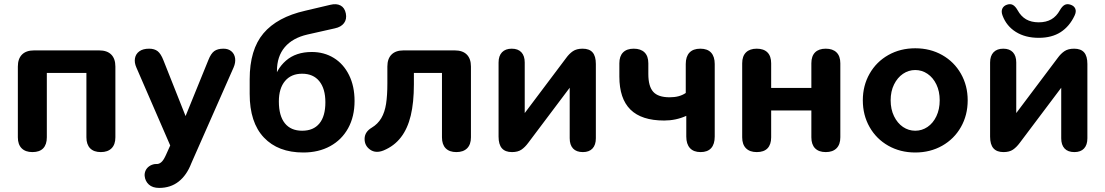

<svg xmlns="http://www.w3.org/2000/svg" viewBox="-20 -737 5417 941"><path d="M67.5 -64V-410.8Q67.5 -449.3 88 -469.7Q108.4 -490 146.7 -490H466.3Q504.8 -490 525.1 -469.7Q545.5 -449.3 545.5 -410.8V-64Q545.5 -28.9 526.8 -10.2Q508.2 8.4 474.1 8.4Q440 8.4 421.7 -10.2Q403.5 -28.9 403.5 -64V-379.7H209.5V-64Q209.5 -28.9 191.8 -10.2Q174 8.4 138.9 8.4Q104.8 8.4 86.2 -10.2Q67.5 -28.9 67.5 -64Z M739.2 67Q743.6 66.8 749.4 66.8Q759.7 66.8 769.9 58.4Q780.1 50 789.5 30.4L793.7 21.6L827.1 -52.6V5.6L648.6 -405.6Q637.6 -430.3 641.5 -451.5Q645.4 -472.8 663 -485.6Q680.7 -498.4 711 -498.4Q737 -498.4 752.8 -486Q768.5 -473.6 781 -441.5L904.9 -129.3H873.7L1001.2 -442.7Q1013.7 -474.6 1030.1 -486.5Q1046.5 -498.4 1075.6 -498.4Q1099.1 -498.4 1114.2 -485.5Q1129.3 -472.6 1132.3 -451.3Q1135.2 -430.1 1124.9 -406.4L922.9 51.3L917.4 63.9Q895.1 121.8 855.5 152.9Q816 184 759.8 184Q727.7 184 709.5 167.4Q691.4 150.8 688.9 125.2Q687.9 111 693.8 98.4Q699.7 85.9 711.5 77.7Q723.3 69.4 739.2 67Z M1203.7 -276.5V-348.4Q1203.7 -493.7 1271.1 -573.5Q1338.5 -653.3 1476.2 -684.5L1599.6 -713.6Q1629.1 -720.8 1649.3 -709.9Q1669.4 -699 1675 -670.9Q1680.4 -642.8 1666 -623.7Q1651.6 -604.5 1621.3 -598.1L1486.8 -567.8Q1413.7 -551 1375.5 -505.6Q1337.3 -460.2 1337.3 -389.2V-329.9H1318.7Q1332.9 -397.3 1381.4 -439.7Q1430 -482.2 1508.1 -482.2Q1568.5 -482.2 1616 -453Q1663.5 -423.8 1690.6 -369.2Q1717.7 -314.6 1717.7 -242Q1717.7 -165.8 1686.3 -108.7Q1654.8 -51.6 1598 -20.6Q1541.2 10.4 1466.5 10.4Q1342.8 10.4 1273.3 -63.1Q1203.7 -136.6 1203.7 -276.5ZM1574.7 -235.8Q1574.7 -302.4 1544.9 -339.1Q1515.2 -375.7 1460.7 -375.7Q1407 -375.7 1376.9 -339.9Q1346.7 -304 1346.7 -239.7Q1346.7 -169.3 1376.1 -132.8Q1405.4 -96.3 1460.9 -96.3Q1516.2 -96.3 1545.4 -131.9Q1574.7 -167.5 1574.7 -235.8Z M2146.1 -64V-379.7H2008.5V-324Q2008.5 -234.7 1993.1 -170.5Q1977.7 -106.4 1944.8 -63.9Q1912 -21.4 1860.2 0.2Q1821.7 15.8 1794.1 -3.5Q1766.4 -22.9 1766.9 -56.9Q1767.4 -90.9 1802.3 -111.5Q1831.6 -129.1 1848.7 -157.9Q1865.7 -186.8 1872.1 -227.9Q1878.5 -269 1878.5 -328.6V-410.8Q1878.5 -449.3 1899 -469.7Q1919.4 -490 1957.7 -490H2208.9Q2247.4 -490 2267.7 -469.7Q2288.1 -449.3 2288.1 -410.8V-64Q2288.1 -28.9 2269.4 -10.2Q2250.8 8.4 2216.7 8.4Q2182.6 8.4 2164.3 -10.2Q2146.1 -28.9 2146.1 -64Z M2423.5 -67.4V-430.7Q2423.5 -463.3 2440.5 -480.9Q2457.4 -498.4 2488.1 -498.4Q2518.8 -498.4 2535.2 -480.9Q2551.7 -463.3 2551.7 -430.7V-147.5H2525.1L2754.9 -453.1Q2769.7 -473.6 2787.7 -486Q2805.8 -498.4 2835.3 -498.4Q2868.4 -498.4 2884.3 -480.2Q2900.3 -461.9 2900.3 -423.4V-59.4Q2900.3 -26.7 2883.8 -9.1Q2867.4 8.4 2836.7 8.4Q2805 8.4 2788.6 -9.1Q2772.1 -26.7 2772.1 -59.4V-343.4H2799.5L2568.9 -36.9Q2553.3 -15.7 2535.6 -3.6Q2518 8.4 2489.3 8.4Q2456.2 8.4 2439.9 -10.2Q2423.5 -28.9 2423.5 -67.4Z M3343.5 -67.6V-169.2Q3292.9 -146.3 3235 -146.3Q3124.2 -146.3 3069.8 -200Q3015.5 -253.7 3015.5 -361.6V-426.8Q3015.5 -461.9 3033.8 -480.2Q3052 -498.4 3086.1 -498.4Q3120.2 -498.4 3138.9 -480.2Q3157.5 -461.9 3157.5 -426.8V-374.4Q3157.5 -313.7 3181.6 -287Q3205.6 -260.2 3261.7 -260.2Q3286 -260.2 3305.3 -265.3Q3324.5 -270.3 3340.9 -281.3V-423.2Q3340.9 -459.7 3359 -479.1Q3377.2 -498.4 3412.3 -498.4Q3447.4 -498.4 3465.1 -479.1Q3482.9 -459.7 3482.9 -423.2V-67.6Q3482.9 -30.3 3465.3 -10.9Q3447.8 8.4 3413.5 8.4Q3379.4 8.4 3361.4 -11.3Q3343.5 -31.1 3343.5 -67.6Z M3617.5 -64V-426.8Q3617.5 -461.9 3636.2 -480.2Q3654.8 -498.4 3688.9 -498.4Q3723 -498.4 3741.3 -480.2Q3759.5 -461.9 3759.5 -426.8V-305.9H3956.5V-426.8Q3956.5 -461.9 3974.7 -480.2Q3993 -498.4 4027.1 -498.4Q4061.2 -498.4 4079.8 -480.2Q4098.5 -461.9 4098.5 -426.8V-64Q4098.5 -28.9 4079.8 -10.2Q4061.2 8.4 4027.1 8.4Q3993 8.4 3974.7 -10.2Q3956.5 -28.9 3956.5 -64V-195.7H3759.5V-64Q3759.5 -28.9 3741.8 -10.2Q3724 8.4 3688.9 8.4Q3654.8 8.4 3636.2 -10.2Q3617.5 -28.9 3617.5 -64Z M4208.7 -245.4Q4208.7 -317.4 4241.9 -375.7Q4275 -434 4333.6 -467.2Q4392.3 -500.4 4465.7 -500.4Q4539.1 -500.4 4597.8 -467.2Q4656.4 -434 4689.5 -375.7Q4722.7 -317.4 4722.7 -245.4Q4722.7 -172.6 4689.5 -114.3Q4656.4 -56 4597.8 -22.8Q4539.1 10.4 4465.7 10.4Q4392.3 10.4 4333.6 -22.8Q4275 -56 4241.9 -114.3Q4208.7 -172.6 4208.7 -245.4ZM4585.5 -245.4Q4585.5 -289.3 4569.3 -323Q4553.2 -356.6 4525.8 -375.2Q4498.5 -393.8 4465.7 -393.8Q4433 -393.8 4405.6 -375.2Q4378.3 -356.6 4361.7 -323Q4345.1 -289.3 4345.1 -245.4Q4345.1 -201.5 4361.7 -167.4Q4378.3 -133.4 4405.6 -114.8Q4433 -96.3 4465.7 -96.3Q4498.5 -96.3 4525.8 -114.8Q4553.2 -133.4 4569.3 -167.4Q4585.5 -201.5 4585.5 -245.4Z M4832.5 -67.4V-430.7Q4832.5 -463.3 4849.5 -480.9Q4866.4 -498.4 4897.1 -498.4Q4927.8 -498.4 4944.2 -480.9Q4960.7 -463.3 4960.7 -430.7V-147.5H4934.1L5163.9 -453.1Q5178.7 -473.6 5196.7 -486Q5214.8 -498.4 5244.3 -498.4Q5277.4 -498.4 5293.3 -480.2Q5309.3 -461.9 5309.3 -423.4V-59.4Q5309.3 -26.7 5292.8 -9.1Q5276.4 8.4 5245.7 8.4Q5214 8.4 5197.6 -9.1Q5181.1 -26.7 5181.1 -59.4V-343.4H5208.5L4977.9 -36.9Q4962.3 -15.7 4944.6 -3.6Q4927 8.4 4898.3 8.4Q4865.2 8.4 4848.9 -10.2Q4832.5 -28.9 4832.5 -67.4ZM4893.6 -660.6Q4886 -680.3 4892.3 -694.4Q4898.6 -708.5 4915.5 -714.1Q4931.7 -719.5 4944 -712.9Q4956.3 -706.3 4967.4 -686.7Q4983.8 -656.9 5009.2 -642.2Q5034.7 -627.6 5070.9 -627.6Q5107.1 -627.6 5132.5 -642.2Q5158 -656.9 5174.4 -686.7Q5185.5 -706.3 5197.8 -712.9Q5210.1 -719.5 5226.3 -714.1Q5244 -708.5 5250 -694.4Q5256 -680.3 5246.6 -660.6Q5221.8 -607.6 5178.4 -579.6Q5135 -551.6 5070.9 -551.6Q5005.2 -551.6 4959 -580.4Q4912.8 -609.2 4893.6 -660.6Z"/></svg>

Font: SN Pro Thin
Style: Regular
Weight: 200
Designer: Tobias Whetton
Foundry: Supernotes
Version: Version 1.003;Glyphs 3.3 (3324)